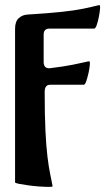

<svg xmlns="http://www.w3.org/2000/svg" viewBox="-20 -460 418 752"><path d="M186 269Q187 272 172 272Q157 272 135 270.5Q113 269 91 266Q69 263 54 260Q39 257 39 254V-347Q39 -376 53.5 -389Q68 -402 88 -403Q170 -408 221.5 -413.5Q273 -419 306.5 -426Q340 -433 368 -440Q373 -441 372 -427.5Q371 -414 367.5 -395.5Q364 -377 359 -362.5Q354 -348 349 -348H174Q151 -348 151 -325V-214Q153 -190 177 -193Q227 -199 262.5 -206Q298 -213 328 -220Q333 -221 332 -207.5Q331 -194 327 -175.5Q323 -157 318 -142.5Q313 -128 308 -128H176Q155 -128 155 -100Q155 -9 158 52.5Q161 114 166 154.5Q171 195 176.5 221.5Q182 248 186 269Z"/></svg>

Font: Junicode
Style: Bold
Weight: 700
Designer: Peter S. Baker
Version: Version 2.100; ttfautohint (v1.8.4)